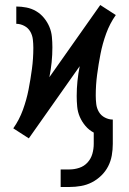

<svg xmlns="http://www.w3.org/2000/svg" viewBox="-20 -546 515 766"><path d="M222 200V130H257Q277 130 296.5 123.5Q316 117 329.5 102Q343 87 348.5 67.5Q354 48 354 28V-17Q335 -27 321 -43.5Q307 -60 298.5 -79.5Q290 -99 288 -120.5Q286 -142 286 -163Q286 -193 289 -222.5Q292 -252 298 -282L95 6L64 -14L33 -34Q57 -68 71.5 -108Q86 -148 94 -189Q102 -230 107.5 -271.5Q113 -313 113 -355Q113 -372 111 -389Q109 -406 100.5 -420.5Q92 -435 76.5 -443Q61 -451 45 -451V-520Q65 -520 85.5 -516Q106 -512 124 -501.5Q142 -491 155.5 -474.5Q169 -458 177 -439Q185 -420 187 -399Q189 -378 189 -357Q189 -327 186 -297.5Q183 -268 177 -238L380 -526L411 -506L442 -486Q418 -452 403.5 -412Q389 -372 381 -331Q373 -290 367.5 -248.5Q362 -207 362 -165Q362 -148 364 -131Q366 -114 374.5 -99.5Q383 -85 398.5 -77Q414 -69 430 -69V28Q430 51 426 74Q422 97 411.5 117.5Q401 138 384 154.5Q367 171 346.5 181.5Q326 192 303 196Q280 200 257 200Z"/></svg>

Font: Iosevka QP
Style: Regular
Weight: 400
Designer: Belleve Invis
Foundry: Belleve Invis
Version: Version 20.0.0; ttfautohint (v1.8.4)